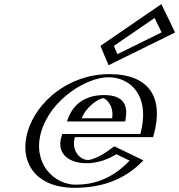

<svg xmlns="http://www.w3.org/2000/svg" viewBox="-20 -882 856 917"><path d="M345.4 -317C362.8 -364 411.8 -413 472.8 -413C524.8 -413 548.9 -371 540.4 -317ZM532.4 -173C384.8 -60 286.6 -141 312.9 -227H685.9C744.3 -418 658.9 -528 502.9 -528C347.9 -528 183.6 -406 137.8 -256C92.2 -107 181.9 15 336.9 15C450.9 15 556.2 -22 643.9 -119ZM482 -664 514.5 -587 794.7 -725 738.8 -840ZM324.8 -302 330.7 -318C350.3 -370.8 406.8 -428 477.4 -428C538.7 -428 565.2 -378.2 555.9 -319.2L553.2 -302ZM530.3 -155.3C424.2 -79 338 -94.7 306.1 -146.8C292.6 -168.9 288.8 -197.3 297.9 -227L302.5 -242H675.2C722.1 -415.4 642.6 -513 498.3 -513C351.2 -513 195.9 -397.2 152.8 -256C109.9 -115.8 194.3 0 341.5 0C446.2 0 539 -30.9 619.6 -112.1ZM501.5 -661.7 730.2 -818.4 773.4 -729.3 524.7 -606.8ZM324.8 -302H553.2L555.9 -319.2C565.2 -378.2 538.7 -428 477.4 -428C406.8 -428 350.3 -370.8 330.7 -318ZM530.3 -155.3 619.6 -112.1C539 -30.9 446.2 0 341.5 0C194.3 0 109.9 -115.8 152.8 -256C195.9 -397.2 351.2 -513 498.3 -513C642.6 -513 722.1 -415.4 675.2 -242H302.5L297.9 -227C288.8 -197.3 292.6 -168.9 306.1 -146.8C338 -94.7 424.2 -79 530.3 -155.3ZM501.5 -661.7 524.7 -606.8 773.4 -729.3 730.2 -818.4ZM345.4 -317H540.4C548.9 -371 524.7 -413 472.8 -413C411.8 -413 362.8 -364 345.4 -317ZM523.5 -166.4 532.6 -172.9 644.4 -118.8 629.3 -103.6C543.8 -17.5 444.5 15 336.9 15C181.9 15 92.2 -107 137.8 -256C183.6 -406 347.9 -528 502.9 -528C655.1 -528 739.2 -423.1 690.4 -242.5L686.2 -227H312.9C305.1 -201.6 308.2 -176.6 320.3 -156.9C348.3 -111.2 424.4 -95 523.5 -166.4ZM482 -664 738.8 -840 794.7 -725 514.5 -587ZM299.9 -302H578.1L580.6 -317.8C588.4 -367.1 580.9 -428 477.4 -428C363.7 -428 321.1 -359.6 305.5 -317.4ZM535.9 -145.4 599 -114.8C513.3 -24.3 422.9 0 341.5 0C237.1 0 131.3 -104 177.8 -256C224.6 -409.1 394 -513 498.3 -513C600.7 -513 700.4 -427 650.2 -242H277.5L272.9 -227C257.6 -176.9 274.8 -121.8 354.7 -106.1C418.8 -93.6 485.6 -114.3 535.9 -145.4ZM523.9 -662.9 718.4 -796.1 751.8 -727.3 540.6 -623.3ZM515.5 -317H370.4C391.8 -374.6 454.5 -413 472.8 -413C483.1 -413 525.6 -381.1 515.5 -317ZM494.9 -161C453 -130.8 417.7 -120 404 -118.3C394.9 -117.1 364.8 -120.1 345.5 -151.7C333.1 -171.8 329.3 -198.9 337.9 -227H711.2L715.3 -242.2C761.2 -411.9 696.7 -528 502.9 -528C305.1 -528 155 -394.2 112.8 -256C70.8 -118.9 139.1 15 336.9 15C469.7 15 575.2 -25.8 657.1 -108.3L664.8 -116.1L526 -183.3ZM459.6 -662.8 498.5 -570.4 816.3 -726.9 750.6 -862.3Z"/></svg>

Font: Hussar Outliner
Style: Obl
Weight: 700
Foundry: Cannot Into Space Fonts
Version: Version 0.92